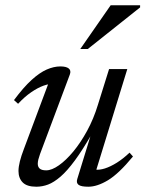

<svg xmlns="http://www.w3.org/2000/svg" viewBox="-20 -697 550 727"><path d="M272.5 -19 326 -193H329.5Q293 -129.5 263.5 -89.5Q234 -49.5 209 -28Q184 -6.5 162 1.8Q140 10 117.5 10Q82 10 66 -6.2Q50 -22.5 50 -49.5Q50 -65 55.2 -86Q60.5 -107 70.5 -133L170 -399L183 -379Q166.5 -380.5 144.5 -372.5Q122.5 -364.5 97.8 -347.5Q73 -330.5 48.5 -304L33 -318Q69 -366.5 99.5 -394.2Q130 -422 157 -433.8Q184 -445.5 208.5 -445.5Q230.5 -445.5 240.2 -437.8Q250 -430 244.5 -415L131.5 -113.5Q127.5 -102.5 125.2 -93.2Q123 -84 123 -77Q123 -65 130.5 -58.5Q138 -52 155 -52Q176 -52 203 -71Q230 -90 257.8 -123.5Q285.5 -157 310 -202Q334.5 -247 350.5 -299.5L393 -435.5H462L340.5 -40.5L340 -55Q356 -52.5 377.2 -59.2Q398.5 -66 422.8 -81.2Q447 -96.5 470.5 -119L483.5 -104.5Q429.5 -39 388.8 -14.5Q348 10 314.5 10Q287 10 277.5 2.8Q268 -4.5 272.5 -19ZM284 -511.5 399 -677H510.5V-669L312.5 -511.5Z"/></svg>

Font: Newsreader 24pt
Style: Italic
Weight: 400
Italic angle: -17°
Designer: Hugues Gentile
Foundry: Production Type
Version: Version 1.003